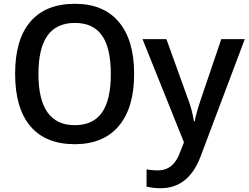

<svg xmlns="http://www.w3.org/2000/svg" viewBox="-20 -745 1304 1005"><path d="M371.1 9.8Q218.8 9.8 138.9 -84.5Q59.1 -178.7 59.1 -358.9Q59.1 -538.6 139.2 -631.8Q219.2 -725.1 372.1 -725.1Q522.5 -725.1 602.1 -629.9Q682.1 -535.2 682.1 -357.9Q682.1 -180.7 601.6 -85.4Q521 9.8 371.1 9.8ZM181.2 -357.9Q181.2 -89.8 371.1 -89.8Q467.3 -89.8 513.7 -155.8Q560.1 -221.7 560.1 -357.9Q560.1 -493.2 513.9 -559.1Q467.8 -625 372.1 -625Q275.9 -625 228.5 -558.6Q181.2 -492.2 181.2 -357.9ZM942.9 0 726.1 -540H851.1L961.9 -232.9Q985.4 -172.9 995.1 -109.9H999Q1005.9 -150.4 1034.2 -233.9L1138.2 -540H1261.2L1030.8 71.8Q968.3 240.2 820.8 240.2Q784.2 240.2 747.1 231.9V141.1Q772.5 147 806.2 147Q889.2 147 922.9 50.8Z"/></svg>

Font: Open Sans
Style: SemiBold
Weight: 600
Foundry: Ascender Corporation
Version: Version 1.10